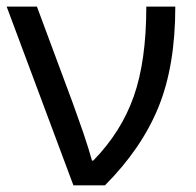

<svg xmlns="http://www.w3.org/2000/svg" viewBox="-20 -556 587 576"><path d="M0 -536.1H90.8L198.2 -247.1Q204.6 -229 213.1 -205.3Q221.7 -181.6 230 -157.5Q238.3 -133.3 245.1 -111.1Q252 -88.9 255.9 -74.2H259.8Q343.8 -160.2 381.3 -266.8Q418.9 -373.5 418.9 -536.1H505.9Q505.9 -358.4 455.3 -234.4Q404.8 -110.4 294.9 0H200.2Z"/></svg>

Font: NotoPenekeko
Style: Regular
Weight: 400
Designer: Monotype Design team
Foundry: Monotype Imaging Inc.
Version: Version 1.04